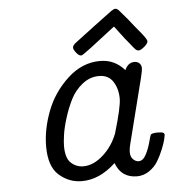

<svg xmlns="http://www.w3.org/2000/svg" viewBox="-50 -711 688 762"><g transform="rotate(-5 294.5 -330.0)"><path d="M116.2 -144Q116.2 -211.9 143.6 -283.9Q170.9 -356 229 -409.9Q287.1 -463.9 358.9 -463.9Q417 -463.9 456.1 -418.9Q468.3 -447.8 494.1 -448.2Q506.3 -448.2 514.2 -440.7Q522 -433.1 522 -420.9Q522 -412.1 515.1 -383.8L450.2 -127Q445.3 -109.9 444.8 -94.2Q444.8 -74.2 455.3 -64.2Q465.8 -54.2 477.1 -54.2Q494.1 -54.2 506.1 -76.2Q518.1 -98.1 525.1 -125Q532.2 -151.9 534.2 -154.8Q538.1 -160.6 560.1 -161.1Q578.1 -161.1 583.5 -158.4Q588.9 -155.8 588.9 -148.9Q588.9 -146 585.4 -131.6Q582 -117.2 572.5 -93.5Q563 -69.8 550 -47.9Q537.1 -25.9 514.6 -10.5Q492.2 4.9 465.8 4.9Q402.8 4.9 380.9 -55.2Q316.9 4.9 246.1 4.9Q195.3 4.9 155.8 -29.5Q116.2 -64 116.2 -144ZM187 -140.1Q187 -91.3 208 -72.3Q229 -53.2 256.8 -53.2Q296.9 -53.2 335.4 -87.6Q374 -122.1 393.1 -171.9Q423.8 -274.9 423.8 -308.1Q423.8 -347.2 405.5 -376Q387.2 -404.8 349.1 -404.8Q313 -404.8 283 -380.9Q252.9 -356.9 236.1 -323.5Q219.2 -290 207 -251Q194.8 -211.9 190.9 -183.6Q187 -155.3 187 -140.1ZM256.8 -525.9Q256.8 -535.6 272.9 -546.9Q305.2 -570.8 351.1 -606Q409.2 -649.9 420.2 -657.5Q431.2 -665 437 -665Q443.8 -665 450.9 -657.5Q458 -649.9 482.9 -620.1Q509.8 -585.9 530.8 -561Q552.7 -534.2 553.2 -525.9Q553.2 -517.1 538.6 -504.6Q523.9 -492.2 515.1 -492.2Q509.3 -492.2 504.2 -496.6Q499 -501 478 -527.8Q470.2 -537.6 464.8 -543.9L425.8 -595.2Q297.9 -495.1 290 -493.2Q288.1 -492.2 286.1 -492.2Q277.3 -492.2 267.1 -505.1Q256.8 -518.1 256.8 -525.9Z"/></g></svg>

Font: CMU Concrete
Style: Italic
Weight: 500
Italic angle: -14.04°
Version: Version 0.7.0